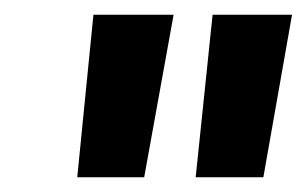

<svg xmlns="http://www.w3.org/2000/svg" viewBox="-20 -710 417 261"><path d="M176 -469H85L107 -690H216ZM338 -469H246L269 -690H377Z"/></svg>

Font: Ezarion
Style: Bold Italic
Weight: 700
Italic angle: -8°
Designer: Natanael Gama
Version: Version 1.001;PS 001.001;hotconv 1.0.70;makeotf.lib2.5.58329